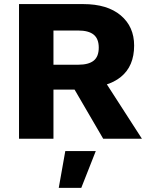

<svg xmlns="http://www.w3.org/2000/svg" viewBox="-20 -680 729 941"><path d="M388 -660Q505.8 -660 571.6 -604.7Q637.4 -549.4 637.4 -456.8Q637.4 -355.8 572.3 -303Q507.2 -250.2 389.4 -250.2L372.8 -241H242V0H73.2V-660ZM363.6 -362.8Q414.2 -362.8 439.1 -382.7Q464 -402.6 464 -446.6Q464 -490 439.1 -510.2Q414.2 -530.4 363.6 -530.4H242V-362.8ZM464.8 -327 675.6 0H485.8L317.4 -289ZM449.4 60.4 378.4 240.6H268L300 60.4Z"/></svg>

Font: Work Sans
Style: Regular
Weight: 400
Designer: Wei Huang
Foundry: Wei Huang
Version: Version 2.006; ttfautohint (v1.8.1.43-b0c9)